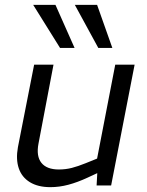

<svg xmlns="http://www.w3.org/2000/svg" viewBox="-20 -766 608 793"><path d="M188 7Q137 7 103.5 -13.5Q70 -34 57.5 -71Q45 -108 54 -158L121 -499H201L139 -173Q129 -121 151 -93.5Q173 -66 223 -66Q251 -66 276.5 -72.5Q302 -79 334 -92L381 -111L456 -499H536L439 0H379L383 -74L397 -58L341 -32Q300 -13 262.5 -3Q225 7 188 7ZM228 -568 117 -746H209L288 -568ZM386 -568 289 -746H381L444 -568Z"/></svg>

Font: REM Light
Style: Italic
Weight: 300
Italic angle: -11°
Designer: Octavio Pardo
Foundry: Ashler Design
Version: Version 1.005;gftools[0.9.28]